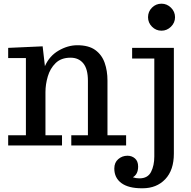

<svg xmlns="http://www.w3.org/2000/svg" viewBox="-20 -781 1028 1031"><path d="M23.9 0V-54.7H119.1V-469.2H23.9V-523.9L209 -532.2L221.2 -425.8Q245.1 -480.5 294.7 -509.3Q344.2 -538.1 395 -538.1Q456.1 -538.1 491.5 -512.5Q526.9 -486.8 542 -443.8Q557.1 -400.9 557.1 -348.1V-54.7H657.2V0H362.8V-54.7H452.1V-347.2Q452.1 -410.6 427.2 -440.9Q402.3 -471.2 358.9 -471.2Q308.1 -471.2 278.6 -442.1Q249 -413.1 236.6 -370.4Q224.1 -327.6 224.1 -286.1V-54.7H313V0ZM741.7 230Q669.4 230 631.6 201.9Q593.8 173.8 593.8 124Q593.8 91.8 615 73.5Q636.2 55.2 664.6 55.2Q688 55.2 704.8 69.8Q721.7 84.5 721.7 113.3Q721.7 154.8 693.4 170.9Q709.5 176.8 728.5 176.8Q773.4 176.8 791 142.3Q808.6 107.9 808.6 59.1V-466.8H689.5V-523.9H913.6V43.9Q913.6 132.8 867.2 181.4Q820.8 230 745.6 230ZM847.2 -616.2Q817.4 -616.2 796.1 -637.7Q774.9 -659.2 774.9 -688.5Q774.9 -718.8 796.1 -740Q817.4 -761.2 847.2 -761.2Q876.5 -761.2 898.2 -739.7Q919.9 -718.3 919.9 -688.5Q919.9 -659.2 898.2 -637.7Q876.5 -616.2 847.2 -616.2Z"/></svg>

Font: Trocchi
Style: Regular
Weight: 400
Designer: Vernon Adams
Foundry: Vernon Adams
Version: Version 1.101; ttfautohint (v1.8.4.7-5d5b);gftools[0.9.27]